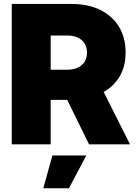

<svg xmlns="http://www.w3.org/2000/svg" viewBox="-20 -748 706 995"><path d="M41 0V-727.5H351.1Q436.5 -727.5 499.3 -696.8Q562 -666 596.4 -609.6Q630.9 -553.2 630.9 -475.1Q630.9 -398.9 595.2 -344Q559.6 -289.1 494.6 -259.8Q429.7 -230.5 340.8 -230.5H164.6V-386.7H328.6Q360.4 -386.7 383.3 -397.5Q406.2 -408.2 418.5 -428Q430.7 -447.8 430.7 -475.1Q430.7 -502.9 418.5 -522.7Q406.2 -542.5 383.3 -553.2Q360.4 -564 328.6 -564H242.7V0ZM441.4 0 278.8 -331.1H487.3L653.8 0ZM204.6 227.5 251.5 57.6H427.2L337.4 227.5Z"/></svg>

Font: Inter 28pt Black
Style: Regular
Weight: 900
Designer: Rasmus Andersson
Foundry: rsms
Version: Version 4.001;git-66647c0bb